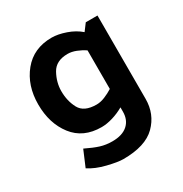

<svg xmlns="http://www.w3.org/2000/svg" viewBox="-165 -632 922 966"><g transform="rotate(-30 296.0 -149.0)"><path d="M297 -393Q229 -393 202.5 -345Q176 -297 176 -246Q176 -189 200 -144Q224 -99 297 -99Q320 -99 345.5 -109.5Q371 -120 393 -134V-358Q371 -373 345.5 -383Q320 -393 297 -393ZM524 -485V-1Q524 87 464.5 146.5Q405 206 276 206Q245 206 186 191.5Q127 177 88 151L127 59Q172 81 204 91Q236 101 273 101Q331 101 362 73.5Q393 46 393 -2V-27Q362 -9 327 1.5Q292 12 262 12Q156 12 99 -62Q42 -136 42 -246Q42 -356 102.5 -430Q163 -504 268 -504Q304 -504 349 -488.5Q394 -473 426 -445L456 -485Z"/></g></svg>

Font: Palanquin Dark
Style: Regular
Weight: 400
Designer: Pria Ravichandran
Version: Version 1.001